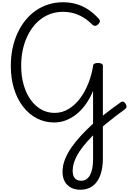

<svg xmlns="http://www.w3.org/2000/svg" viewBox="-20 -1100 1143 1704"><path d="M693 584Q644 584 608.5 564.5Q573 545 554 509.5Q535 474 535 425Q535 370 556 316Q577 262 614 208.5Q651 155 699.5 103Q748 51 802 1Q840 -32 883 -66.5Q926 -101 968.5 -132.5Q1011 -164 1047 -189Q1063 -201 1074 -197.5Q1085 -194 1096 -177Q1104 -162 1102.5 -150.5Q1101 -139 1088 -130Q1051 -104 1006.5 -69.5Q962 -35 917.5 1.5Q873 38 835 72Q791 115 753 157.5Q715 200 686 243.5Q657 287 641 330.5Q625 374 625 419Q625 459 644 481.5Q663 504 700 504Q752 504 779 454Q806 404 806 313V-293Q779 -228 742 -176Q705 -124 660.5 -88Q616 -52 565.5 -32.5Q515 -13 461 -13Q378 -13 307.5 -49.5Q237 -86 185 -153Q133 -220 104.5 -312Q76 -404 76 -515Q76 -598 91.5 -671Q107 -744 136 -807Q165 -870 206 -920.5Q247 -971 298.5 -1006.5Q350 -1042 410.5 -1061Q471 -1080 539 -1080Q602 -1080 657.5 -1064Q713 -1048 762.5 -1015.5Q812 -983 857 -933Q867 -923 867 -912Q867 -901 852 -885Q837 -870 824.5 -870.5Q812 -871 801 -880Q759 -922 715.5 -947.5Q672 -973 628 -984Q584 -995 538 -995Q484 -995 435.5 -979Q387 -963 346 -933Q305 -903 272.5 -860.5Q240 -818 216.5 -765Q193 -712 180.5 -649.5Q168 -587 168 -516Q168 -424 190 -347Q212 -270 252 -214.5Q292 -159 346 -128.5Q400 -98 465 -98Q533 -98 591 -134Q649 -170 693 -230Q737 -290 765.5 -364Q794 -438 806 -514Q806 -528 817 -534.5Q828 -541 850 -541Q893 -541 893 -514V305Q893 393 870 455.5Q847 518 802 551Q757 584 693 584Z"/></svg>

Font: Playwrite AR
Style: Regular
Weight: 400
Designer: Veronika Burian, José Scaglione
Foundry: TypeTogether
Version: Version 1.002